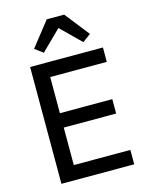

<svg xmlns="http://www.w3.org/2000/svg" viewBox="-136 -1024 860 1108"><g transform="rotate(-15 294.0 -469.5)"><path d="M254 -939 139 -793 188 -757 306 -873 424 -757 473 -793 358 -939ZM525 0V-86H187V-310H500V-396H187V-612H525V-698H90V0Z"/></g></svg>

Font: IBM Plex Arabic Text
Style: Regular
Weight: 450
Designer: Mike Abbink, Paul van der Laan, Pieter van Rosmalen, Wael Morcos, Khajak Apelian
Foundry: Bold Monday
Version: Version 1.0